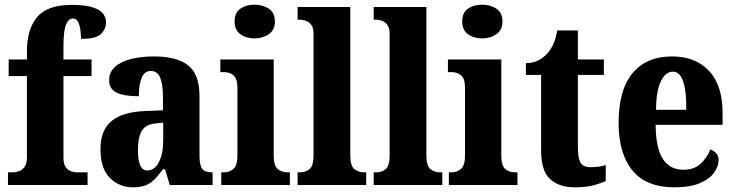

<svg xmlns="http://www.w3.org/2000/svg" viewBox="-20 -790 3140 820"><path d="M14 0V-54H37Q46 -54 60 -58.5Q74 -63 84.5 -76.5Q95 -90 95 -118V-465H17V-536H95V-571Q95 -665 138.5 -717Q182 -769 285 -769Q346 -769 378 -758Q410 -747 421.5 -730Q433 -713 433 -696Q433 -667 412 -645.5Q391 -624 326 -624Q326 -640 323.5 -660.5Q321 -681 313.5 -696Q306 -711 292 -711Q272 -711 261.5 -684Q251 -657 251 -591V-536H371V-465H251V-118Q251 -90 260.5 -76.5Q270 -63 283.5 -58.5Q297 -54 309 -54H354V0Z M547 10Q490 10 449.5 -30Q409 -70 409 -153Q409 -235 457.5 -274Q506 -313 604 -316L676 -319V-374Q676 -430 664 -458.5Q652 -487 624 -487Q598 -487 585.5 -459Q573 -431 573 -379Q508 -379 477 -395Q446 -411 446 -447Q446 -482 472 -505Q498 -528 541.5 -538.5Q585 -549 637 -549Q735 -549 783.5 -511Q832 -473 832 -379V-125Q832 -84 843.5 -69Q855 -54 885 -54H888V0H705L685 -67H676Q656 -40 639 -23Q622 -6 600.5 2Q579 10 547 10ZM609 -62Q640 -62 658.5 -97.5Q677 -133 677 -191V-266L645 -263Q602 -259 585.5 -231Q569 -203 569 -149Q569 -108 578.5 -85Q588 -62 609 -62Z M1067 -626Q1031 -626 1006.5 -644Q982 -662 982 -698Q982 -736 1006.5 -753Q1031 -770 1067 -770Q1102 -770 1128 -753Q1154 -736 1154 -698Q1154 -662 1128 -644Q1102 -626 1067 -626ZM925 0V-54H935Q961 -54 977.5 -69Q994 -84 994 -127V-414Q994 -454 977.5 -468Q961 -482 936 -482H921V-536H1149V-126Q1149 -83 1165.5 -68.5Q1182 -54 1208 -54H1218V0Z M1251 0V-54H1262Q1287 -54 1303 -68.5Q1319 -83 1319 -126V-646Q1319 -672 1308.5 -685Q1298 -698 1284 -702Q1270 -706 1262 -706H1251V-760H1476V-126Q1476 -83 1492.5 -68.5Q1509 -54 1534 -54H1544V0Z M1576 0V-54H1587Q1612 -54 1628 -68.5Q1644 -83 1644 -126V-646Q1644 -672 1633.5 -685Q1623 -698 1609 -702Q1595 -706 1587 -706H1576V-760H1801V-126Q1801 -83 1817.5 -68.5Q1834 -54 1859 -54H1869V0Z M2039 -626Q2003 -626 1978.5 -644Q1954 -662 1954 -698Q1954 -736 1978.5 -753Q2003 -770 2039 -770Q2074 -770 2100 -753Q2126 -736 2126 -698Q2126 -662 2100 -644Q2074 -626 2039 -626ZM1897 0V-54H1907Q1933 -54 1949.5 -69Q1966 -84 1966 -127V-414Q1966 -454 1949.5 -468Q1933 -482 1908 -482H1893V-536H2121V-126Q2121 -83 2137.5 -68.5Q2154 -54 2180 -54H2190V0Z M2435 10Q2368 10 2329.5 -25Q2291 -60 2291 -148V-470H2226V-520Q2261 -521 2284.5 -535Q2308 -549 2320 -565Q2333 -579 2343.5 -602.5Q2354 -626 2360 -660H2448V-536H2559V-470H2448V-161Q2448 -116 2459 -96Q2470 -76 2502 -76Q2538 -76 2567 -85V-17Q2552 -9 2518.5 0.5Q2485 10 2435 10Z M2860 10Q2740 10 2681 -62Q2622 -134 2622 -265Q2622 -406 2681.5 -477.5Q2741 -549 2850 -549Q2950 -549 3008 -487.5Q3066 -426 3066 -308V-257H2780Q2781 -157 2811 -111Q2841 -65 2899 -65Q2944 -65 2971.5 -90Q2999 -115 3014 -152Q3028 -147 3038.5 -135.5Q3049 -124 3049 -107Q3049 -80 3030 -53Q3011 -26 2969.5 -8Q2928 10 2860 10ZM2911 -321Q2912 -398 2898 -441Q2884 -484 2854 -484Q2822 -484 2802 -442Q2782 -400 2782 -321Z"/></svg>

Font: Noto Serif Georgian Condensed ExtraBold
Style: Regular
Weight: 800
Width: 3
Designer: Monotype Design Team, Akaki Razmadze
Foundry: Google LLC
Version: Version 2.003; ttfautohint (v1.8.4.7-5d5b)